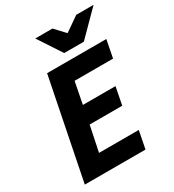

<svg xmlns="http://www.w3.org/2000/svg" viewBox="-202 -970 984 1085"><g transform="rotate(-30 289.5 -427.5)"><path d="M28.5 0 158.8 -651.8H545.3L522.8 -536.8H271.8L244.2 -395.3H457.1L434.6 -280.3H222L187.7 -115H447.1L424.6 0ZM299.5 -702.1 198.8 -855.1H311.2L370.8 -791.4H374.8L466.3 -855.1H579.4L427.7 -702.1Z"/></g></svg>

Font: Source Sans 3
Style: Italic
Weight: 200
Italic angle: -11°
Designer: Paul D. Hunt
Foundry: Adobe
Version: Version 3.046;hotconv 1.0.118;makeotfexe 2.5.65603